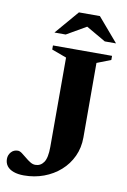

<svg xmlns="http://www.w3.org/2000/svg" viewBox="-96 -923 654 992"><g transform="rotate(10 231.0 -426.5)"><path d="M370.5 -234Q370.5 -180 349.5 -134.8Q328.5 -89.5 291.2 -56.5Q254 -23.5 205.2 -5.5Q156.5 12.5 101 12.5Q69.5 12.5 46.8 4.2Q24 -4 12.2 -19.5Q0.5 -35 0.5 -56.5Q0.5 -77 14 -92.5Q27.5 -108 49.5 -108Q59 -108 70.8 -99.5Q82.5 -91 95.8 -79.8Q109 -68.5 122.8 -60Q136.5 -51.5 150 -51.5Q177.5 -51.5 194 -75.2Q210.5 -99 210.5 -156.5V-625L133 -653.5V-675H443V-653.5L370 -625ZM277 -809H304L188 -742H129L235.5 -866.5H345.5L452 -742H393Z"/></g></svg>

Font: Newsreader 24pt
Style: Bold
Weight: 700
Designer: Hugues Gentile
Foundry: Production Type
Version: Version 1.003